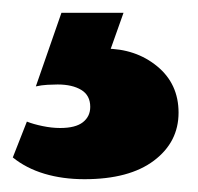

<svg xmlns="http://www.w3.org/2000/svg" viewBox="-30 -20 309 300"><path d="M66 0H163L136 76L67 71Q77 64 95.5 60Q114 56 134 56Q182 56 215.5 83.5Q249 111 249 156Q249 202 210.5 231Q172 260 102 260Q68 260 39.5 251.5Q11 243 -10 226L12 170Q22 174 36.5 177Q51 180 64 180Q88 180 99.5 171Q111 162 111 147Q111 129 97 120.5Q83 112 60 112Q53 112 44 112.5Q35 113 26 115Z"/></svg>

Font: Ysabeau Office Black
Style: Regular
Weight: 900
Designer: Christian Thalmann (Catharsis Fonts)
Version: Version 2.001;gftools[0.9.30]; featfreeze: tnum,lnum,ss02